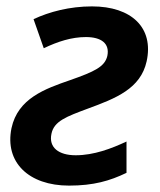

<svg xmlns="http://www.w3.org/2000/svg" viewBox="-20 -571 501 601"><path d="M196 10C273 10 324 -5 376 -30V-128C329 -106 274 -85 217 -85C164 -85 132 -109 141 -152C149 -192 188 -206 255 -231C342 -263 420 -293 439 -379C462 -484 392 -551 268 -551C198 -551 134 -534 85 -511L117 -420C161 -441 204 -455 249 -455C297 -455 324 -435 316 -396C308 -362 276 -347 199 -320C121 -293 36 -263 16 -170C-6 -63 70 10 196 10Z"/></svg>

Font: Noto Sans SemiBold
Style: Italic
Weight: 600
Italic angle: -12°
Designer: Monotype Design Team
Foundry: Monotype Imaging Inc.
Version: Version 2.013